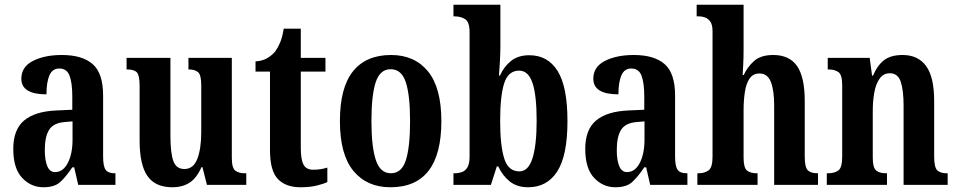

<svg xmlns="http://www.w3.org/2000/svg" viewBox="-20 -780 4039 810"><path d="M163 10Q111 10 73.5 -29.5Q36 -69 36 -152Q36 -233 81.5 -271.5Q127 -310 218 -314L285 -317V-373Q285 -430 273.5 -460.5Q262 -491 230 -491Q201 -491 188.5 -462Q176 -433 176 -382Q70 -382 70 -448Q70 -498 119 -523Q168 -548 241 -548Q327 -548 371 -509.5Q415 -471 415 -377V-120Q415 -79 425.5 -64Q436 -49 464 -49H467V0H310L293 -74H285Q258 -34 234 -12Q210 10 163 10ZM212 -54Q246 -54 266 -92.5Q286 -131 286 -191V-268L252 -265Q205 -261 187 -232Q169 -203 169 -147Q169 -104 179.5 -79Q190 -54 212 -54Z M707 10Q635 10 602 -37.5Q569 -85 569 -187V-417Q569 -461 558 -474Q547 -487 517 -487H514V-536H699V-207Q699 -136 711 -101.5Q723 -67 758 -67Q796 -67 812.5 -110Q829 -153 829 -223V-420Q829 -465 815 -476Q801 -487 778 -487H775V-536H958V-114Q958 -70 973.5 -59.5Q989 -49 1012 -49H1019V0H853L834 -75H830Q810 -29 780 -9.5Q750 10 707 10Z M1247 10Q1186 10 1152.5 -24.5Q1119 -59 1119 -147V-478H1058V-521Q1088 -523 1108 -535Q1128 -547 1141 -563Q1152 -578 1161.5 -600Q1171 -622 1177 -659H1249V-536H1353V-478H1249V-155Q1249 -107 1260.5 -85.5Q1272 -64 1301 -64Q1334 -64 1361 -73V-12Q1347 -5 1318 2.5Q1289 10 1247 10Z M1627 10Q1528 10 1471 -59Q1414 -128 1414 -269Q1414 -410 1469 -479Q1524 -548 1630 -548Q1729 -548 1785.5 -479Q1842 -410 1842 -269Q1842 10 1627 10ZM1629 -49Q1675 -49 1692.5 -105Q1710 -161 1710 -269Q1710 -378 1692 -433Q1674 -488 1628 -488Q1583 -488 1565 -433Q1547 -378 1547 -269Q1547 -161 1565.5 -105Q1584 -49 1629 -49Z M2208 10Q2161 10 2130.5 -14.5Q2100 -39 2082 -78H2076L2051 0H1893V-49H1899Q1914 -49 1928.5 -54Q1943 -59 1952 -74Q1961 -89 1961 -120V-644Q1961 -687 1942.5 -699Q1924 -711 1898 -711H1893V-760H2091V-585Q2091 -558 2089 -521Q2087 -484 2085 -461H2089Q2106 -499 2136 -523Q2166 -547 2213 -547Q2291 -547 2332.5 -480.5Q2374 -414 2374 -269Q2374 -124 2331 -57Q2288 10 2208 10ZM2171 -57Q2209 -57 2226.5 -112.5Q2244 -168 2244 -271Q2244 -378 2226.5 -430Q2209 -482 2170 -482Q2124 -482 2107 -428.5Q2090 -375 2090 -270Q2090 -167 2107 -112Q2124 -57 2171 -57Z M2576 10Q2524 10 2486.5 -29.5Q2449 -69 2449 -152Q2449 -233 2494.5 -271.5Q2540 -310 2631 -314L2698 -317V-373Q2698 -430 2686.5 -460.5Q2675 -491 2643 -491Q2614 -491 2601.5 -462Q2589 -433 2589 -382Q2483 -382 2483 -448Q2483 -498 2532 -523Q2581 -548 2654 -548Q2740 -548 2784 -509.5Q2828 -471 2828 -377V-120Q2828 -79 2838.5 -64Q2849 -49 2877 -49H2880V0H2723L2706 -74H2698Q2671 -34 2647 -12Q2623 10 2576 10ZM2625 -54Q2659 -54 2679 -92.5Q2699 -131 2699 -191V-268L2665 -265Q2618 -261 2600 -232Q2582 -203 2582 -147Q2582 -104 2592.5 -79Q2603 -54 2625 -54Z M2922 0V-49H2927Q2952 -49 2969 -61Q2986 -73 2986 -119V-648Q2986 -676 2976.5 -689Q2967 -702 2954 -706.5Q2941 -711 2930 -711H2919V-760H3117V-569Q3117 -538 3115.5 -508Q3114 -478 3113 -464H3118Q3132 -496 3160.5 -522Q3189 -548 3242 -548Q3310 -548 3342.5 -501.5Q3375 -455 3375 -354V-120Q3375 -74 3388 -61.5Q3401 -49 3429 -49H3431V0H3246V-335Q3246 -399 3232 -434.5Q3218 -470 3184 -470Q3157 -470 3142.5 -449Q3128 -428 3122.5 -392.5Q3117 -357 3117 -313V-115Q3117 -72 3131.5 -60.5Q3146 -49 3173 -49H3176V0Z M3468 0V-49H3473Q3501 -49 3517 -61Q3533 -73 3533 -119V-421Q3533 -464 3517.5 -475.5Q3502 -487 3476 -487H3472V-536H3649L3659 -461H3663Q3681 -504 3709.5 -526Q3738 -548 3788 -548Q3853 -548 3887 -501.5Q3921 -455 3921 -354V-120Q3921 -74 3934 -61.5Q3947 -49 3974 -49H3978V0H3792V-335Q3792 -399 3780 -435Q3768 -471 3734 -471Q3707 -471 3691 -448.5Q3675 -426 3668.5 -390Q3662 -354 3662 -313V-115Q3662 -72 3676.5 -60.5Q3691 -49 3718 -49H3722V0Z"/></svg>

Font: Noto Serif Armenian ExtraCondensed
Style: Bold
Weight: 700
Width: 2
Designer: Monotype Design Team
Foundry: Monotype Imaging Inc.
Version: Version 2.008; ttfautohint (v1.8.4.7-5d5b)